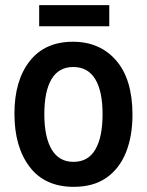

<svg xmlns="http://www.w3.org/2000/svg" viewBox="-20 -715 570 745"><path d="M266 10Q154 10 95 -67.5Q36 -145 36 -274Q36 -402 95 -477.5Q154 -553 263 -553Q368 -553 431 -480Q494 -407 494 -270Q494 -186 468.5 -123Q443 -60 392.5 -25Q342 10 266 10ZM265 -87Q322 -87 350 -135Q378 -183 378 -272Q378 -361 349.5 -408Q321 -455 264 -455Q208 -455 180 -408Q152 -361 152 -272Q152 -183 180.5 -135Q209 -87 265 -87ZM132 -613V-695H404V-613Z"/></svg>

Font: Noto Sans Mono Condensed SemiBold
Style: Regular
Weight: 600
Width: 3
Designer: Monotype Design Team
Foundry: Monotype Imaging Inc.
Version: Version 2.014